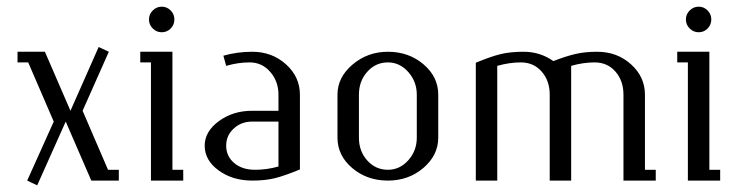

<svg xmlns="http://www.w3.org/2000/svg" viewBox="-20 -538 2197 572"><path d="M32.2 -352.1V-383.8H113.8L189.9 -208L273.9 -397.9L304.2 -383.8L226.1 -208L301.8 -32.2H334V0H252L175.8 -175.8L90.8 14.2L61 0L140.1 -175.8L64 -352.1Z M397.9 -352.1V-383.8H493.7V-32.2H525.9V0H429.7V-352.1ZM435.1 -453.1Q423.8 -464.4 423.8 -480Q423.8 -495.6 435.1 -506.8Q446.3 -518.1 461.9 -518.1Q477.5 -518.1 488.5 -506.8Q499.5 -495.6 499.5 -480Q499.5 -464.4 488.5 -453.1Q477.5 -441.9 461.9 -441.9Q446.3 -441.9 435.1 -453.1Z M589.8 -104Q589.8 -146 631.8 -177Q673.8 -208 731.4 -208H809.6V-255.9Q809.6 -295.4 785.2 -323.7Q760.7 -352.1 723.6 -352.1Q689.5 -352.1 653.8 -341.8L645.5 -372.1Q687 -383.8 731.4 -383.8Q790.5 -383.8 832 -346.4Q873.5 -309.1 873.5 -255.9V-33.2Q828.6 -14.6 799.6 -7.3Q770.5 0 731.4 0Q672.9 0 631.3 -30.3Q589.8 -60.5 589.8 -104ZM653.8 -104Q653.8 -72.8 677.5 -52.5Q701.2 -32.2 739.7 -32.2Q775.4 -32.2 809.6 -42V-175.8H731.4Q698.7 -175.8 676.3 -155Q653.8 -134.3 653.8 -104Z M985.4 -127.9V-255.9Q985.4 -307.6 1030.3 -345.7Q1075.2 -383.8 1135.7 -383.8Q1197.8 -383.8 1241.7 -346.4Q1285.6 -309.1 1285.6 -255.9V-127.9Q1285.6 -75.7 1241.5 -37.8Q1197.3 0 1135.7 0Q1073.2 0 1029.3 -37.4Q985.4 -74.7 985.4 -127.9ZM1049.3 -127.9Q1049.3 -87.4 1074.2 -59.8Q1099.1 -32.2 1135.7 -32.2Q1170.9 -32.2 1196.3 -60.5Q1221.7 -88.9 1221.7 -127.9V-255.9Q1221.7 -294.9 1196.3 -323.5Q1170.9 -352.1 1135.7 -352.1Q1099.1 -352.1 1074.2 -324.2Q1049.3 -296.4 1049.3 -255.9Z M1397.5 0V-351.1Q1441.9 -369.6 1470.9 -376.7Q1500 -383.8 1539.6 -383.8Q1589.4 -383.8 1628.4 -356Q1667.5 -371.1 1695.3 -377.4Q1723.1 -383.8 1759.3 -383.8Q1818.4 -383.8 1859.9 -346.4Q1901.4 -309.1 1901.4 -255.9V-32.2H1933.6V0H1837.4V-255.9Q1837.4 -297.4 1813.5 -324.7Q1789.6 -352.1 1751.5 -352.1Q1717.3 -352.1 1681.6 -341.8V0H1617.7V-255.9Q1617.7 -297.4 1593.8 -324.7Q1569.8 -352.1 1531.7 -352.1Q1497.6 -352.1 1461.4 -341.8V0Z M1997.6 -352.1V-383.8H2093.3V-32.2H2125.5V0H2029.3V-352.1ZM2034.7 -453.1Q2023.4 -464.4 2023.4 -480Q2023.4 -495.6 2034.7 -506.8Q2045.9 -518.1 2061.5 -518.1Q2077.1 -518.1 2088.1 -506.8Q2099.1 -495.6 2099.1 -480Q2099.1 -464.4 2088.1 -453.1Q2077.1 -441.9 2061.5 -441.9Q2045.9 -441.9 2034.7 -453.1Z"/></svg>

Font: Gawaa
Style: Regular
Weight: 400
Designer: T. Christopher White
Version: Version 1.0